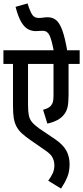

<svg xmlns="http://www.w3.org/2000/svg" viewBox="-20 -916 486 1123"><path d="M446 -542H381V-360Q381 -315 375 -289Q369 -263 353 -244Q324 -208 257 -193L232 -274Q264 -282 277 -297Q286 -307 289.5 -320Q293 -333 293 -357V-542H144V-302Q144 -265 148.5 -242Q153 -219 167 -202Q181 -185 210 -164L302 -102Q350 -69 368.5 -34Q387 1 387 44Q387 88 373 121Q359 154 337 187L262 141Q277 121 287.5 99.5Q298 78 298 51Q298 28 288 7Q278 -14 247 -35L159 -96Q130 -116 109 -135Q88 -154 77 -175Q65 -198 60.5 -225Q56 -252 56 -300V-542H0V-622H446ZM295 -615Q282 -685 269 -710.5Q256 -736 231 -736Q222 -736 210.5 -735Q199 -734 189 -734Q166 -734 144.5 -745Q123 -756 104.5 -787Q86 -818 71 -876L141 -896Q157 -846 169.5 -828.5Q182 -811 207 -811Q220 -811 232 -813Q244 -815 260 -815Q287 -815 307.5 -799Q328 -783 344 -740Q360 -697 374 -615Z"/></svg>

Font: Noto Sans ExtraCondensed Medium
Style: Italic
Weight: 500
Width: 2
Italic angle: -12°
Designer: Monotype Design Team
Foundry: Monotype Imaging Inc.
Version: Version 2.013; ttfautohint (v1.8.4.7-5d5b)